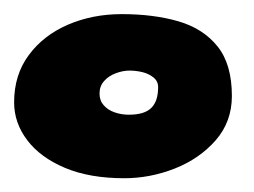

<svg xmlns="http://www.w3.org/2000/svg" viewBox="-20 -656 360 272"><path d="M156 -403.5Q107 -403.5 72 -418.2Q37 -433 18.5 -457.5Q0 -482 0 -511Q0 -550 20.8 -578Q41.5 -606 76.2 -621Q111 -636 152.5 -636Q197.5 -636 232.8 -625.8Q268 -615.5 288.2 -590.2Q308.5 -565 308.5 -520Q308.5 -483.5 285.5 -457.2Q262.5 -431 227.5 -417.2Q192.5 -403.5 156 -403.5ZM162.5 -493.5Q184.5 -493.5 194.2 -503Q204 -512.5 204 -532.5Q204 -541 197.5 -546.2Q191 -551.5 181.8 -553.8Q172.5 -556 163.5 -556Q154 -556 144 -552.2Q134 -548.5 127.5 -541.2Q121 -534 121 -523.5Q121 -513.5 127 -506.8Q133 -500 142.5 -496.8Q152 -493.5 162.5 -493.5Z"/></svg>

Font: Gluten Black
Style: Regular
Weight: 900
Designer: Tyler Finck
Foundry: Etcetera Type Company
Version: Version 1.300